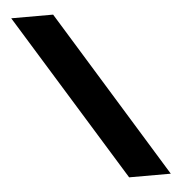

<svg xmlns="http://www.w3.org/2000/svg" viewBox="-51 -759 766 808"><g transform="rotate(-5 331.5 -355.0)"><path d="M203 -710H26L462 0H638Z"/></g></svg>

Font: FIGSv2-sans-serif ExtraBold
Style: Regular
Weight: 800
Designer: Matt McInerney, Pablo Impallari, Rodrigo Fuenzalida,Mirko Velimirovic
Foundry: Matt McInerney, Pablo Impallari, Rodrigo Fuenzalida
Version: Version 4.021;hotconv 1.0.109;makeotfexe 2.5.65596